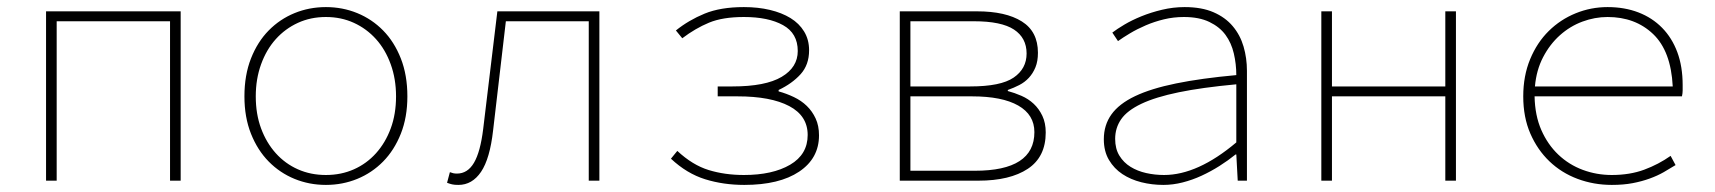

<svg xmlns="http://www.w3.org/2000/svg" viewBox="-20 -510 4840 542"><path d="M110 0V-478H490V0H460V-450H140V0Z M900 12Q853 12 811.5 -5Q770 -22 738.5 -54Q707 -86 688.5 -132.5Q670 -179 670 -238Q670 -298 688.5 -345Q707 -392 738.5 -424Q770 -456 811.5 -473Q853 -490 900 -490Q947 -490 988.5 -473Q1030 -456 1061.5 -424Q1093 -392 1111.5 -345Q1130 -298 1130 -238Q1130 -179 1111.5 -132.5Q1093 -86 1061.5 -54Q1030 -22 988.5 -5Q947 12 900 12ZM900 -16Q943 -16 979 -32Q1015 -48 1041.5 -77.5Q1068 -107 1083 -147.5Q1098 -188 1098 -238Q1098 -287 1083 -328.5Q1068 -370 1041.5 -399.5Q1015 -429 979 -445.5Q943 -462 900 -462Q857 -462 821 -445.5Q785 -429 758.5 -399.5Q732 -370 717 -328.5Q702 -287 702 -238Q702 -188 717 -147.5Q732 -107 758.5 -77.5Q785 -48 821 -32Q857 -16 900 -16Z M1274 12Q1263 12 1256.5 10.5Q1250 9 1242 6L1250 -24Q1255 -22 1259.5 -21Q1264 -20 1270 -20Q1300 -20 1318 -50.5Q1336 -81 1344 -146Q1354 -230 1364 -312Q1374 -394 1384 -478H1672V0H1642V-450H1408Q1399 -372 1390 -296Q1381 -220 1372 -142Q1363 -62 1338 -25Q1313 12 1274 12Z M2081 12Q2022 12 1970.5 -4Q1919 -20 1874 -62L1892 -84Q1935 -44 1980.5 -30Q2026 -16 2080 -16Q2161 -16 2210.5 -45Q2260 -74 2260 -129Q2260 -183 2208 -210.5Q2156 -238 2062 -238H2006V-266H2048Q2141 -266 2186.5 -293Q2232 -320 2232 -366Q2232 -416 2190.5 -439Q2149 -462 2080 -462Q2020 -462 1981.5 -446Q1943 -430 1906 -402L1888 -424Q1924 -453 1969 -471.5Q2014 -490 2080 -490Q2120 -490 2153.5 -482Q2187 -474 2211.5 -459Q2236 -444 2250 -421Q2264 -398 2264 -368Q2264 -327 2240 -300.5Q2216 -274 2178 -256V-252Q2200 -246 2221 -236Q2242 -226 2257.5 -211Q2273 -196 2282.5 -175.5Q2292 -155 2292 -128Q2292 -63 2236 -25.5Q2180 12 2081 12Z M2520 0V-478H2738Q2819 -478 2864.5 -449.5Q2910 -421 2910 -361Q2910 -337 2903 -320Q2896 -303 2884.5 -290.5Q2873 -278 2857.5 -270Q2842 -262 2825 -256V-253Q2844 -248 2863.5 -239.5Q2883 -231 2898 -217Q2913 -203 2922.5 -183Q2932 -163 2932 -136Q2932 -67 2881.5 -33.5Q2831 0 2742 0ZM2550 -266H2719Q2805 -266 2841.5 -291Q2878 -316 2878 -359Q2878 -403 2842.5 -426.5Q2807 -450 2729 -450H2550ZM2550 -28H2732Q2900 -28 2900 -137Q2900 -186 2854.5 -212Q2809 -238 2724 -238H2550Z M3264 12Q3232 12 3202 4.5Q3172 -3 3148.5 -18.5Q3125 -34 3110.5 -58.5Q3096 -83 3096 -117Q3096 -157 3117.5 -187Q3139 -217 3184 -238.5Q3229 -260 3300 -274.5Q3371 -289 3470 -298Q3470 -329 3463 -359Q3456 -389 3439.5 -411.5Q3423 -434 3394 -448Q3365 -462 3322 -462Q3293 -462 3266 -455.5Q3239 -449 3214.5 -438.5Q3190 -428 3170 -416Q3150 -404 3136 -394L3120 -418Q3133 -428 3154 -440.5Q3175 -453 3202 -464Q3229 -475 3260.5 -482.5Q3292 -490 3324 -490Q3372 -490 3405.5 -475.5Q3439 -461 3460 -436Q3481 -411 3490.5 -378.5Q3500 -346 3500 -310V0H3474L3470 -74H3468Q3447 -57 3422.5 -41.5Q3398 -26 3372 -14Q3346 -2 3318.5 5Q3291 12 3264 12ZM3266 -16Q3361 -16 3470 -108V-272Q3373 -263 3307.5 -249.5Q3242 -236 3202 -217Q3162 -198 3145 -173.5Q3128 -149 3128 -118Q3128 -90 3140 -70.5Q3152 -51 3171.5 -39Q3191 -27 3215.5 -21.5Q3240 -16 3266 -16Z M3710 0V-478H3740V-266H4060V-478H4090V0H4060V-238H3740V0Z M4530 12Q4479 12 4433.5 -5Q4388 -22 4354 -54.5Q4320 -87 4300 -133Q4280 -179 4280 -238Q4280 -296 4299.5 -343Q4319 -390 4352 -422.5Q4385 -455 4428 -472.5Q4471 -490 4518 -490Q4566 -490 4605 -475Q4644 -460 4672 -431.5Q4700 -403 4715 -362.5Q4730 -322 4730 -270Q4730 -262 4730 -254.5Q4730 -247 4728 -238H4312Q4313 -184 4331 -143Q4349 -102 4379 -73.5Q4409 -45 4448 -30.5Q4487 -16 4530 -16Q4581 -16 4621.5 -31Q4662 -46 4696 -70L4710 -44Q4694 -34 4676.5 -24Q4659 -14 4637 -6Q4615 2 4589 7Q4563 12 4530 12ZM4518 -462Q4482 -462 4447 -449Q4412 -436 4383.5 -410.5Q4355 -385 4336 -348.5Q4317 -312 4313 -266H4702Q4697 -366 4646.5 -414Q4596 -462 4518 -462Z"/></svg>

Font: Source Code Pro ExtraLight
Style: Regular
Weight: 200
Monospace: yes
Designer: Paul D. Hunt, Teo Tuominen
Foundry: Adobe Systems Incorporated
Version: Version 2.030;PS 1.000;hotconv 16.6.51;makeotf.lib2.5.65220